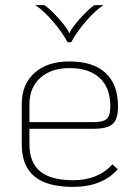

<svg xmlns="http://www.w3.org/2000/svg" viewBox="-20 -720 531 750"><path d="M419 -78 440 -59Q379 10 265 10Q164 10 114.5 -31Q65 -72 65 -156V-314Q65 -391 115 -435.5Q165 -480 251 -480Q344 -480 392.5 -435Q441 -390 441 -304Q441 -255 420.5 -236Q400 -217 346 -217H95V-156Q95 -85 137 -50.5Q179 -16 265 -16Q363 -16 419 -78ZM95 -314V-243H346Q384 -243 397.5 -256Q411 -269 411 -304Q411 -377 369.5 -415.5Q328 -454 251 -454Q180 -454 137.5 -416Q95 -378 95 -314ZM118 -700H154Q181 -680 212.5 -644Q244 -608 251 -590Q258 -608 289.5 -644Q321 -680 348 -700H384Q351 -678 314.5 -635.5Q278 -593 258 -555H244Q224 -593 187.5 -635.5Q151 -678 118 -700Z"/></svg>

Font: KoHo ExtraLight
Style: Regular
Weight: 275
Version: Version 1.000; ttfautohint (v1.6)